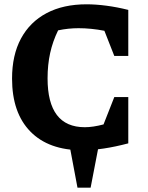

<svg xmlns="http://www.w3.org/2000/svg" viewBox="-20 -687 686 892"><path d="M362 11Q206 11 121 -76Q36 -163 36 -322Q36 -431 77.5 -508Q119 -585 196.5 -626Q274 -667 382 -667Q425 -667 474.5 -660.5Q524 -654 576 -641V-427H511L465 -544Q403 -556 345 -556Q297 -556 250 -546Q225 -495 213 -440.5Q201 -386 201 -323Q201 -96 374 -96Q412 -96 461 -109L511 -236H576V-21Q455 11 362 11ZM340 185 300 -28H442L401 185Z"/></svg>

Font: Piazzolla SC
Style: Bold
Weight: 700
Designer: Juan Pablo del Peral
Foundry: Huerta Tipografica
Version: Version 1.330